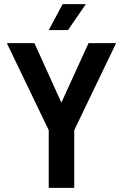

<svg xmlns="http://www.w3.org/2000/svg" viewBox="-20 -908 596 926"><path d="M215 -2H338V-280L540 -700H407L276 -413L146 -700H13L215 -280ZM215 -763H308L394 -888H282Z"/></svg>

Font: Vanilla Cream
Style: Bold
Weight: 700
Designer: Jeremy Tribby, Jinavaṁso
Foundry: Tribby Type
Version: Version 1.422;Glyphs 3.1.2 (3151)